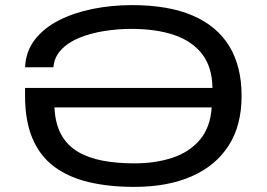

<svg xmlns="http://www.w3.org/2000/svg" viewBox="-20 -719 1043 751"><path d="M505 12Q405 12 326 -7Q247 -26 191.5 -67.5Q136 -109 107 -177.5Q78 -246 78 -344V-375H811Q810 -456 771 -507Q732 -558 661.5 -582Q591 -606 493 -606Q440 -606 387 -597.5Q334 -589 290 -571Q246 -553 219 -524Q192 -495 189 -456H78Q81 -518 116 -563.5Q151 -609 209.5 -639Q268 -669 342 -684Q416 -699 496 -699Q639 -699 734 -658Q829 -617 877 -538Q925 -459 925 -344Q925 -228 874 -149Q823 -70 729 -29Q635 12 505 12ZM505 -80Q588 -80 654.5 -102Q721 -124 762 -172.5Q803 -221 808 -299H193Q196 -235 219.5 -192.5Q243 -150 284.5 -125.5Q326 -101 382 -90.5Q438 -80 505 -80Z"/></svg>

Font: Archivo Expanded
Style: Regular
Weight: 400
Width: 7
Designer: Hector Gatti
Foundry: Omnibus-Type
Version: Version 2.001